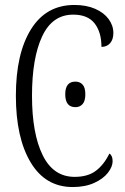

<svg xmlns="http://www.w3.org/2000/svg" viewBox="-20 -744 504 774"><path d="M44 -358Q44 -528 105 -626Q166 -724 280 -724Q328 -724 363.5 -708.5Q399 -693 418 -667Q437 -641 437 -611Q437 -585 424 -570Q411 -555 389 -555Q389 -614 361.5 -649.5Q334 -685 275 -685Q191 -685 150 -597.5Q109 -510 109 -358Q109 -206 152 -118.5Q195 -31 281 -31Q334 -31 366.5 -55.5Q399 -80 421 -125Q434 -117 434 -94Q434 -72 415 -47.5Q396 -23 359.5 -6.5Q323 10 273 10Q163 10 103.5 -89.5Q44 -189 44 -358ZM243 -364Q243 -415 284 -415Q302 -415 313 -403Q324 -391 324 -364Q324 -337 313 -324.5Q302 -312 284 -312Q243 -312 243 -364Z"/></svg>

Font: Noto Serif CondLight
Style: Regular
Weight: 300
Width: 3
Designer: Monotype Design Team
Foundry: Monotype Imaging Inc.
Version: Version 1.001